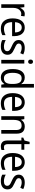

<svg xmlns="http://www.w3.org/2000/svg" viewBox="1808 -2608 810 4465"><g transform="rotate(90 2212.5 -375.0)"><path d="M303 -546Q317 -546 332 -544.5Q347 -543 360 -540L349 -458Q325 -465 297 -465Q261 -465 230.5 -442Q200 -419 181.5 -378Q163 -337 163 -284V0H78V-536H146L157 -441H161Q184 -486 219.5 -516Q255 -546 303 -546Z M620 -546Q683 -546 728 -515.5Q773 -485 796.5 -430.5Q820 -376 820 -306V-252H494Q498 -63 646 -63Q689 -63 724 -72Q759 -81 797 -100V-25Q760 -7 723.5 1.5Q687 10 640 10Q529 10 468 -63Q407 -136 407 -264Q407 -398 464 -472Q521 -546 620 -546ZM619 -476Q564 -476 532.5 -436Q501 -396 495 -320H733Q733 -387 705.5 -431.5Q678 -476 619 -476Z M1253 -147Q1253 -70 1202 -30Q1151 10 1062 10Q1013 10 976 1.5Q939 -7 911 -23V-104Q939 -87 979.5 -74.5Q1020 -62 1062 -62Q1118 -62 1144 -83Q1170 -104 1170 -140Q1170 -171 1146.5 -193Q1123 -215 1057 -243Q1011 -263 978.5 -284Q946 -305 928 -333.5Q910 -362 910 -405Q910 -471 960.5 -508.5Q1011 -546 1093 -546Q1136 -546 1174 -537Q1212 -528 1246 -511L1216 -443Q1187 -457 1155 -466Q1123 -475 1089 -475Q1043 -475 1017.5 -457Q992 -439 992 -409Q992 -375 1018.5 -355.5Q1045 -336 1111 -307Q1155 -287 1187 -266.5Q1219 -246 1236 -217.5Q1253 -189 1253 -147Z M1416 -738Q1437 -738 1451 -724Q1465 -710 1465 -681Q1465 -653 1451 -639Q1437 -625 1416 -625Q1394 -625 1379.5 -639Q1365 -653 1365 -681Q1365 -710 1379 -724Q1393 -738 1416 -738ZM1457 -536V0H1372V-536Z M1782 10Q1691 10 1638 -60Q1585 -130 1585 -267Q1585 -404 1638 -475Q1691 -546 1782 -546Q1835 -546 1871.5 -524Q1908 -502 1931 -467H1936Q1935 -484 1933 -506.5Q1931 -529 1931 -545V-760H2017V0H1948L1936 -71H1931Q1908 -35 1872 -12.5Q1836 10 1782 10ZM1798 -62Q1870 -62 1901 -108Q1932 -154 1932 -248V-269Q1932 -370 1902 -422Q1872 -474 1797 -474Q1734 -474 1703.5 -418.5Q1673 -363 1673 -266Q1673 -167 1704 -114.5Q1735 -62 1798 -62Z M2358 -546Q2421 -546 2466 -515.5Q2511 -485 2534.5 -430.5Q2558 -376 2558 -306V-252H2232Q2236 -63 2384 -63Q2427 -63 2462 -72Q2497 -81 2535 -100V-25Q2498 -7 2461.5 1.5Q2425 10 2378 10Q2267 10 2206 -63Q2145 -136 2145 -264Q2145 -398 2202 -472Q2259 -546 2358 -546ZM2357 -476Q2302 -476 2270.5 -436Q2239 -396 2233 -320H2471Q2471 -387 2443.5 -431.5Q2416 -476 2357 -476Z M2917 -546Q3002 -546 3045 -500Q3088 -454 3088 -355V0H3003V-345Q3003 -473 2902 -473Q2827 -473 2797 -424.5Q2767 -376 2767 -278V0H2682V-536H2750L2762 -463H2767Q2790 -505 2830.5 -525.5Q2871 -546 2917 -546Z M3402 -62Q3419 -62 3437 -65Q3455 -68 3468 -73V-6Q3434 10 3383 10Q3324 10 3285 -24.5Q3246 -59 3246 -148V-468H3179V-511L3248 -541L3278 -659H3331V-536H3462V-468H3331V-153Q3331 -62 3402 -62Z M3751 -546Q3814 -546 3859 -515.5Q3904 -485 3927.5 -430.5Q3951 -376 3951 -306V-252H3625Q3629 -63 3777 -63Q3820 -63 3855 -72Q3890 -81 3928 -100V-25Q3891 -7 3854.5 1.5Q3818 10 3771 10Q3660 10 3599 -63Q3538 -136 3538 -264Q3538 -398 3595 -472Q3652 -546 3751 -546ZM3750 -476Q3695 -476 3663.5 -436Q3632 -396 3626 -320H3864Q3864 -387 3836.5 -431.5Q3809 -476 3750 -476Z M4384 -147Q4384 -70 4333 -30Q4282 10 4193 10Q4144 10 4107 1.5Q4070 -7 4042 -23V-104Q4070 -87 4110.5 -74.5Q4151 -62 4193 -62Q4249 -62 4275 -83Q4301 -104 4301 -140Q4301 -171 4277.5 -193Q4254 -215 4188 -243Q4142 -263 4109.5 -284Q4077 -305 4059 -333.5Q4041 -362 4041 -405Q4041 -471 4091.5 -508.5Q4142 -546 4224 -546Q4267 -546 4305 -537Q4343 -528 4377 -511L4347 -443Q4318 -457 4286 -466Q4254 -475 4220 -475Q4174 -475 4148.5 -457Q4123 -439 4123 -409Q4123 -375 4149.5 -355.5Q4176 -336 4242 -307Q4286 -287 4318 -266.5Q4350 -246 4367 -217.5Q4384 -189 4384 -147Z"/></g></svg>

Font: Noto Sans Khmer SemiCondensed
Style: Regular
Weight: 400
Width: 4
Designer: Danh Hong and the Monotype Design Team
Foundry: Monotype Imaging Inc.
Version: Version 2.004; ttfautohint (v1.8.4.7-5d5b)